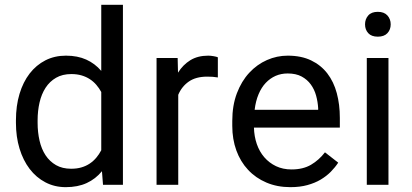

<svg xmlns="http://www.w3.org/2000/svg" viewBox="-20 -770 1715 800"><path d="M46.4 -268.6Q46.4 -329.1 61.3 -378.7Q76.2 -428.2 103.5 -463.6Q130.9 -499 169.2 -518.6Q207.5 -538.1 254.9 -538.1Q303.2 -538.1 339.4 -521.7Q375.5 -505.4 401.9 -474.6V-750H492.2V0H409.2L404.8 -56.6Q378.4 -24.4 341.3 -7.3Q304.2 9.8 253.9 9.8Q207.5 9.8 169.2 -10.3Q130.9 -30.3 103.5 -66.2Q76.2 -102.1 61.3 -151.1Q46.4 -200.2 46.4 -258.3ZM136.7 -258.3Q136.7 -218.8 144.8 -183.8Q152.8 -148.9 169.9 -123Q187 -97.2 213.4 -82Q239.7 -66.9 276.4 -66.9Q300.3 -66.9 319.3 -72.5Q338.4 -78.1 353.8 -88.4Q369.1 -98.6 381.1 -112.8Q393.1 -127 401.9 -144V-386.7Q393.1 -402.8 381.3 -416.5Q369.6 -430.2 354.2 -440.2Q338.9 -450.2 319.8 -455.8Q300.8 -461.4 277.3 -461.4Q240.2 -461.4 213.6 -446Q187 -430.7 169.9 -404.3Q152.8 -377.9 144.8 -343Q136.7 -308.1 136.7 -268.6Z M887.7 -447.3Q876 -449.2 866 -450Q856 -450.7 843.3 -450.7Q796.4 -450.7 766.8 -430.2Q737.3 -409.7 722.7 -375V0H632.3V-528.3H720.2L721.7 -467.3Q742.2 -500 772.9 -519Q803.7 -538.1 847.7 -538.1Q857.4 -538.1 870.1 -535.9Q882.8 -533.7 887.7 -531.2Z M1189.9 9.8Q1134.8 9.8 1090.1 -9.3Q1045.4 -28.3 1013.7 -62.3Q981.9 -96.2 964.8 -143.1Q947.8 -189.9 947.8 -245.6V-266.1Q947.8 -330.6 967 -381.3Q986.3 -432.1 1018.6 -466.8Q1050.8 -501.5 1092.3 -519.8Q1133.8 -538.1 1178.7 -538.1Q1235.4 -538.1 1276.4 -518.3Q1317.4 -498.5 1344 -463.9Q1370.6 -429.2 1383.3 -381.8Q1396 -334.5 1396 -278.8V-238.3H1038.1Q1039.1 -201.7 1050 -169.9Q1061 -138.2 1081.3 -114.7Q1101.6 -91.3 1130.1 -77.6Q1158.7 -64 1194.8 -64Q1242.7 -64 1275.9 -83.5Q1309.1 -103 1334 -135.3L1389.2 -92.3Q1376.5 -72.8 1358.4 -54.4Q1340.3 -36.1 1316.2 -21.7Q1292 -7.3 1260.7 1.2Q1229.5 9.8 1189.9 9.8ZM1178.7 -463.9Q1151.4 -463.9 1128.4 -453.9Q1105.5 -443.8 1087.4 -424.8Q1069.3 -405.8 1057.4 -377.4Q1045.4 -349.1 1041 -312.5H1305.7V-319.3Q1304.2 -345.7 1297.1 -371.6Q1290 -397.5 1275.1 -418Q1260.3 -438.5 1236.8 -451.2Q1213.4 -463.9 1178.7 -463.9Z M1598.6 0H1508.3V-528.3H1598.6ZM1501 -668.5Q1501 -690.4 1514.4 -705.6Q1527.8 -720.7 1554.2 -720.7Q1580.6 -720.7 1594.2 -705.6Q1607.9 -690.4 1607.9 -668.5Q1607.9 -646.5 1594.2 -631.8Q1580.6 -617.2 1554.2 -617.2Q1527.8 -617.2 1514.4 -631.8Q1501 -646.5 1501 -668.5Z"/></svg>

Font: Nahid FD
Style: FD
Weight: 400
Foundry: DejaVu fonts team - Redesigned by Saber Rastikerdar
Version: Version 0.3.0